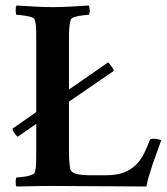

<svg xmlns="http://www.w3.org/2000/svg" viewBox="-20 -676 607 699"><path d="M172 -650Q203 -650 238.5 -652Q274 -654 303 -656Q306 -651 306.5 -639Q307 -627 303 -622Q298 -622 288 -621Q278 -620 267.5 -618Q257 -616 248.5 -613Q240 -610 238 -605Q233 -591 232 -569.5Q231 -548 231 -520V-350L374 -449Q376 -447 380 -442Q384 -437 387.5 -432Q391 -427 393 -423Q395 -419 393 -417L231 -306V-130Q231 -127 231 -116.5Q231 -106 232 -94Q233 -82 234 -71Q235 -60 238 -55Q245 -45 263 -41.5Q281 -38 305 -38H367Q402 -38 426.5 -46.5Q451 -55 469.5 -71Q488 -87 501 -111Q514 -135 525 -165Q527 -171 539 -171Q547 -171 556 -169Q565 -167 567 -165Q560 -145 551.5 -122.5Q543 -100 535.5 -77.5Q528 -55 522 -34.5Q516 -14 513 3Q485 3 441 2.5Q397 2 349 2Q301 2 254.5 1.5Q208 1 173 1Q127 1 92.5 2Q58 3 40 3Q37 -2 37 -13.5Q37 -25 40 -30Q45 -30 55 -31Q65 -32 76 -34Q87 -36 95.5 -39.5Q104 -43 106 -47Q111 -61 111.5 -82.5Q112 -104 112 -133V-225L44 -178Q42 -180 38 -184.5Q34 -189 31 -193.5Q28 -198 26.5 -202.5Q25 -207 26 -208L112 -268V-520Q112 -548 111.5 -569.5Q111 -591 106 -605Q104 -610 95.5 -613Q87 -616 76 -618Q65 -620 55 -621Q45 -622 40 -622Q37 -627 37 -639Q37 -651 40 -656Q70 -654 106 -652Q142 -650 172 -650Z"/></svg>

Font: Vermiglione SemiBold
Style: Regular
Weight: 600
Version: Version 1.000